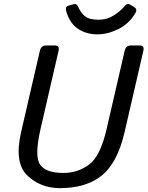

<svg xmlns="http://www.w3.org/2000/svg" viewBox="-20 -928 740 962"><path d="M312 -871.1Q305.2 -894.5 322.3 -899.4L347.7 -906.7Q364.3 -911.6 372.1 -893.1Q384.8 -863.8 406 -846.4Q427.2 -829.1 475.1 -829.1Q516.1 -829.1 550.5 -851.1Q585 -873 605 -897.9Q617.7 -913.6 632.8 -904.3L654.8 -890.6Q669.9 -880.9 657.2 -860.4Q625 -807.6 572 -781.7Q519 -755.9 466.8 -755.9Q412.6 -755.9 370.8 -783.7Q329.1 -811.5 312 -871.1ZM85.9 -267.1 179.7 -673.3Q186 -700.2 210.4 -700.2H255.4Q279.8 -700.2 273.4 -673.3L183.1 -281.7Q151.9 -145 180.7 -103.3Q209.5 -61.5 297.9 -61.5Q369.1 -61.5 426 -103.3Q482.9 -145 514.2 -281.7L604.5 -673.3Q610.8 -700.2 635.3 -700.2H680.2Q704.6 -700.2 698.2 -673.3L604.5 -267.1Q568.8 -112.3 490.2 -48.8Q411.6 14.6 280.3 14.6Q183.1 14.6 116.7 -48.8Q50.3 -112.3 85.9 -267.1Z"/></svg>

Font: Istok
Style: Italic
Weight: 500
Italic angle: -13°
Designer: Andrey V. Panov
Foundry: Andrey V. Panov
Version: Version 1.0.3